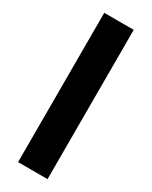

<svg xmlns="http://www.w3.org/2000/svg" viewBox="-210 -854 712 900"><g transform="rotate(30 146.0 -404.0)"><path d="M66 0V-808H225.5V0Z"/></g></svg>

Font: Encode Sans Semi Expanded
Style: Bold
Weight: 700
Width: 6
Designer: Multiple Designers
Foundry: Impallari Type
Version: Version 3.000; ttfautohint (v1.8.3) -l 8 -r 50 -G 200 -x 14 